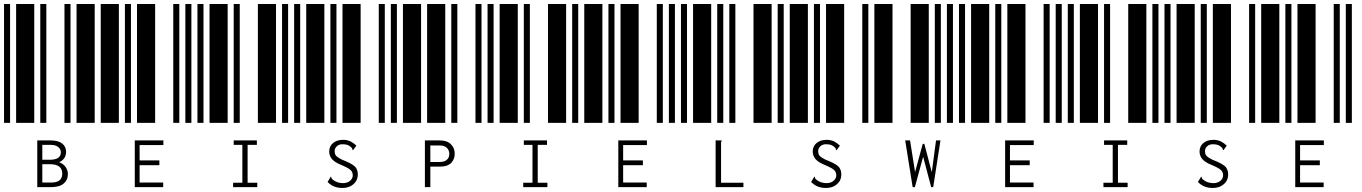

<svg xmlns="http://www.w3.org/2000/svg" viewBox="-20 -610 6760 953"><path d="M0 0V-590H30V0ZM60 0V-590H150V0ZM180 0V-590H210V0ZM300 0V-590H330V0ZM360 0V-590H450V0ZM165 87H231Q269 87 288 102Q308 117 308 144Q308 161 299 175Q289 189 273 195Q293 202 305 218Q317 235 317 254Q317 284 295 302Q274 319 230 319H165ZM227 183Q282 183 282 146Q282 130 269 120Q257 109 231 109H190V183ZM235 296Q289 296 289 252Q289 205 228 205H190V296Z M480 0V-590H570V0ZM600 0V-590H630V0ZM660 0V-590H750V0ZM840 0V-590H870V0ZM900 0V-590H930V0ZM649 87H791V110H673V186H771V210H673V296H790V319H649Z M960 0V-590H990V0ZM1020 0V-590H1110V0ZM1140 0V-590H1170V0ZM1260 0V-590H1350V0ZM1380 0V-590H1410V0ZM1137 297H1183V109H1140V87H1255V109H1209V297H1257V319H1137Z M1440 0V-590H1470V0ZM1500 0V-590H1590V0ZM1620 0V-590H1650V0ZM1680 0V-590H1770V0ZM1860 0V-590H1890V0ZM1679 323Q1634 323 1606 293L1620 270L1621 267L1624 268Q1624 269 1625 272Q1625 274 1627 277Q1628 279 1631 281Q1652 299 1683 299Q1703 299 1717 288Q1731 276 1731 260Q1731 249 1726 241Q1722 234 1711 227Q1700 220 1677 210Q1643 197 1628 180Q1614 163 1614 142Q1614 116 1633 100Q1652 84 1684 84Q1703 84 1720 92Q1736 100 1749 113L1732 136L1730 134Q1730 133 1729 131Q1729 128 1727 126Q1726 123 1723 121Q1715 113 1704 109Q1694 106 1680 106Q1662 106 1652 116Q1641 126 1641 140Q1641 151 1645 159Q1650 167 1662 174Q1674 182 1698 191Q1731 205 1744 219Q1756 234 1756 256Q1756 273 1748 288Q1739 303 1722 313Q1704 323 1679 323Z M1920 0V-590H1950V0ZM1980 0V-590H2070V0ZM2100 0V-590H2190V0ZM2220 0V-590H2250V0ZM2340 0V-590H2370V0ZM2089 87H2163Q2200 87 2218 106Q2237 124 2237 153Q2237 181 2219 199Q2201 217 2165 217H2116V319H2089ZM2162 194Q2187 194 2198 183Q2210 173 2210 154Q2210 135 2198 124Q2186 112 2163 112H2116V194Z M2400 0V-590H2430V0ZM2460 0V-590H2550V0ZM2580 0V-590H2610V0ZM2700 0V-590H2790V0ZM2820 0V-590H2850V0ZM2577 297H2623V109H2580V87H2695V109H2649V297H2697V319H2577Z M2880 0V-590H2970V0ZM3000 0V-590H3030V0ZM3060 0V-590H3150V0ZM3240 0V-590H3270V0ZM3300 0V-590H3330V0ZM3049 87H3191V110H3073V186H3171V210H3073V296H3190V319H3049Z M3360 0V-590H3390V0ZM3420 0V-590H3510V0ZM3540 0V-590H3570V0ZM3600 0V-590H3630V0ZM3720 0V-590H3810V0ZM3532 87H3562V90Q3560 92 3559 95Q3559 97 3559 104V297H3670V319H3532Z M3840 0V-590H3870V0ZM3900 0V-590H3990V0ZM4020 0V-590H4050V0ZM4080 0V-590H4170V0ZM4260 0V-590H4290V0ZM4079 323Q4034 323 4006 293L4020 270L4021 267L4024 268Q4024 269 4025 272Q4025 274 4027 277Q4028 279 4031 281Q4052 299 4083 299Q4103 299 4117 288Q4131 276 4131 260Q4131 249 4126 241Q4122 234 4111 227Q4100 220 4077 210Q4043 197 4028 180Q4014 163 4014 142Q4014 116 4033 100Q4052 84 4084 84Q4103 84 4120 92Q4136 100 4149 113L4132 136L4130 134Q4130 133 4129 131Q4129 128 4127 126Q4126 123 4123 121Q4115 113 4104 109Q4094 106 4080 106Q4062 106 4052 116Q4041 126 4041 140Q4041 151 4045 159Q4050 167 4062 174Q4074 182 4098 191Q4131 205 4144 219Q4156 234 4156 256Q4156 273 4148 288Q4139 303 4122 313Q4104 323 4079 323Z M4320 0V-590H4410V0ZM4500 0V-590H4590V0ZM4620 0V-590H4650V0ZM4680 0V-590H4710V0ZM4740 0V-590H4770V0ZM4473 87H4497L4522 244L4560 104H4568L4605 245L4626 87H4648L4612 319H4602L4562 168L4521 319H4510Z M4800 0V-590H4890V0ZM4920 0V-590H4950V0ZM4980 0V-590H5070V0ZM5160 0V-590H5190V0ZM5220 0V-590H5250V0ZM4969 87H5111V110H4993V186H5091V210H4993V296H5110V319H4969Z M5280 0V-590H5310V0ZM5340 0V-590H5430V0ZM5460 0V-590H5490V0ZM5580 0V-590H5670V0ZM5700 0V-590H5730V0ZM5457 297H5503V109H5460V87H5575V109H5529V297H5577V319H5457Z M5760 0V-590H5790V0ZM5820 0V-590H5910V0ZM5940 0V-590H5970V0ZM6000 0V-590H6090V0ZM6180 0V-590H6210V0ZM5999 323Q5954 323 5926 293L5940 270L5941 267L5944 268Q5944 269 5945 272Q5945 274 5947 277Q5948 279 5951 281Q5972 299 6003 299Q6023 299 6037 288Q6051 276 6051 260Q6051 249 6046 241Q6042 234 6031 227Q6020 220 5997 210Q5963 197 5948 180Q5934 163 5934 142Q5934 116 5953 100Q5972 84 6004 84Q6023 84 6040 92Q6056 100 6069 113L6052 136L6050 134Q6050 133 6049 131Q6049 128 6047 126Q6046 123 6043 121Q6035 113 6024 109Q6014 106 6000 106Q5982 106 5972 116Q5961 126 5961 140Q5961 151 5965 159Q5970 167 5982 174Q5994 182 6018 191Q6051 205 6064 219Q6076 234 6076 256Q6076 273 6068 288Q6059 303 6042 313Q6024 323 5999 323Z M6240 0V-590H6330V0ZM6360 0V-590H6390V0ZM6420 0V-590H6510V0ZM6600 0V-590H6630V0ZM6660 0V-590H6690V0ZM6409 87H6551V110H6433V186H6531V210H6433V296H6550V319H6409Z"/></svg>

Font: Libre Barcode 39 Text
Style: Regular
Weight: 400
Version: Version 1.005; ttfautohint (v1.8.3)